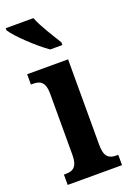

<svg xmlns="http://www.w3.org/2000/svg" viewBox="-156 -820 594 873"><g transform="rotate(-20 141.5 -383.0)"><path d="M149 -606H208V-619C185 -657 143 -721 126 -766H-8V-756C13 -721 97 -642 149 -606ZM13 0H276V-50H267C232 -50 210 -63 210 -122V-536H12V-486H24C57 -486 80 -473 80 -418V-121C80 -63 57 -50 22 -50H13Z"/></g></svg>

Font: Noto Serif Lao ExtraCondensed
Style: Bold
Weight: 700
Width: 2
Designer: Monotype Design Team
Foundry: Monotype Imaging Inc.
Version: Version 2.003